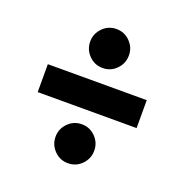

<svg xmlns="http://www.w3.org/2000/svg" viewBox="-104 -659 709 737"><g transform="rotate(20 250.0 -290.0)"><path d="M171 -485Q171 -517 194 -540.5Q217 -564 250 -564Q283 -564 306 -540.5Q329 -517 329 -485Q329 -452 306 -428.5Q283 -405 250 -405Q217 -405 194 -428.5Q171 -452 171 -485ZM48 -233V-347H452V-233ZM171 -96Q171 -128 194 -151.5Q217 -175 250 -175Q283 -175 306 -151.5Q329 -128 329 -96Q329 -63 306 -39.5Q283 -16 250 -16Q217 -16 194 -39.5Q171 -63 171 -96Z"/></g></svg>

Font: Radio Canada Condensed SemiBold
Style: Regular
Weight: 600
Width: 3
Designer: Charles Daoud, Etienne Aubert Bonn, Alexandre Saumier Demers, Jacques Le Bailly
Foundry: Radio-Canada
Version: Version 2.104; ttfautohint (v1.8.4.7-5d5b);gftools[0.9.28.de